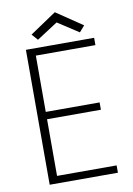

<svg xmlns="http://www.w3.org/2000/svg" viewBox="-95 -925 680 984"><g transform="rotate(-10 245.5 -433.0)"><path d="M437 -702.1V-664.1H127V-371.1H407.2V-333H127V-38.1H437V0H82V-702.1ZM261.2 -866.2 397.9 -773.9 370.1 -742.2 261.2 -813 151.9 -742.2 124 -773.9Z"/></g></svg>

Font: SVN-Poppins ExtraLight
Style: Regular
Weight: 200
Designer: Ninad Kale (Devanagari), Jonny Pinhorn (Latin)
Foundry: Indian Type Foundry
Version: Version 3.002 2017